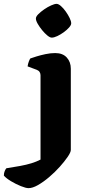

<svg xmlns="http://www.w3.org/2000/svg" viewBox="-130 -775 457 995"><path d="M18 200Q4 200 -22 189.5Q-48 179 -73 164Q-98 149 -110 135Q-110 122 -105.5 111.5Q-101 101 -97 97Q-58 91 -25.5 85Q7 79 33 71Q59 63 80 52V-385Q80 -394 75.5 -401.5Q71 -409 61 -413L13 -431Q15 -445 19.5 -456.5Q24 -468 27 -472Q38 -476 59 -482.5Q80 -489 106 -494.5Q132 -500 156 -500Q195 -500 216 -477Q237 -454 237 -419V2Q237 14 221 37.5Q205 61 180 89Q155 117 125 142.5Q95 168 67 184Q39 200 18 200ZM138 -580Q129 -580 115.5 -591Q102 -602 88.5 -618.5Q75 -635 65.5 -651.5Q56 -668 56 -679Q56 -689 68.5 -701.5Q81 -714 99 -726.5Q117 -739 135 -747Q153 -755 163 -755Q173 -755 186 -743.5Q199 -732 211 -715Q223 -698 231 -681.5Q239 -665 239 -654Q239 -645 228 -632.5Q217 -620 200.5 -608Q184 -596 167 -588Q150 -580 138 -580Z"/></svg>

Font: Texturina 12pt ExtraBold
Style: Regular
Weight: 800
Designer: Guillermo Torres Carreño
Foundry: Omnibus-Type
Version: Version 1.002